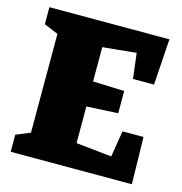

<svg xmlns="http://www.w3.org/2000/svg" viewBox="-94 -698 746 785"><g transform="rotate(15 279.0 -306.0)"><path d="M20 -72 80 -97V-515L20 -540V-612H528L515 -417H426L413 -524L271 -510V-365L404 -360V-266L271 -259V-104L422 -88L440 -199H529L533 0H20Z"/></g></svg>

Font: Grenze Black
Style: Regular
Weight: 900
Designer: Renata Polastri
Foundry: Omnibus-Type
Version: Version 1.002; ttfautohint (v1.8)